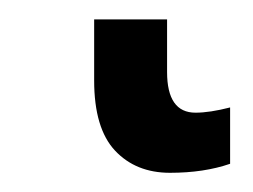

<svg xmlns="http://www.w3.org/2000/svg" viewBox="-20 42 261 198"><path d="M152.3 116.2Q152.3 158.2 181.6 158.2Q196.3 158.2 217.3 152.8V210.9Q190.4 220.2 155.3 220.2Q120.1 220.2 98.6 197.3Q77.1 174.3 77.1 125V62H152.3Z"/></svg>

Font: NotoSans
Style: Regular
Weight: 400
Designer: Monotype Design team
Foundry: Monotype Imaging Inc.
Version: Version 1.04